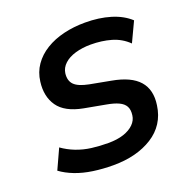

<svg xmlns="http://www.w3.org/2000/svg" viewBox="-129 -836 945 968"><g transform="rotate(-20 343.5 -352.5)"><path d="M318 10Q262 10 210 2.5Q158 -5 115.5 -21.5Q73 -38 42 -61L91 -168Q123 -145 161.5 -130Q200 -115 243 -109.5Q286 -104 332 -104Q380 -104 414.5 -115.5Q449 -127 469.5 -147.5Q490 -168 493 -194Q497 -223 487 -241.5Q477 -260 452.5 -271.5Q428 -283 388 -290L274 -311Q179 -329 142 -382Q105 -435 115 -512Q121 -561 147.5 -599Q174 -637 216.5 -663Q259 -689 313 -702Q367 -715 428 -715Q503 -715 564 -696.5Q625 -678 665 -641L615 -535Q577 -572 526.5 -586.5Q476 -601 417 -601Q372 -601 334.5 -590Q297 -579 274.5 -558Q252 -537 248 -509Q243 -470 264.5 -448Q286 -426 342 -415L454 -394Q554 -376 596.5 -327.5Q639 -279 627 -199Q620 -148 595 -109Q570 -70 528 -43.5Q486 -17 433.5 -3.5Q381 10 318 10Z"/></g></svg>

Font: Nunito Sans 7pt
Style: Bold Italic
Weight: 700
Italic angle: -9°
Version: Version 3.101;gftools[0.9.27]